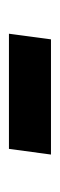

<svg xmlns="http://www.w3.org/2000/svg" viewBox="125 -482 132 423"><g transform="rotate(90 191.5 -271.0)"><path d="M54.8 -224.2 67.2 -316.8H321L308.5 -224.2Z"/></g></svg>

Font: Chivo Medium
Style: Italic
Weight: 500
Italic angle: -8.05°
Designer: Hector Gatti
Foundry: Omnibus-Type
Version: Version 2.002